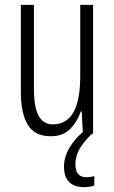

<svg xmlns="http://www.w3.org/2000/svg" viewBox="-20 -552 472 792"><path d="M364 -532V0H322L317 -92H313Q299 -50 269.5 -20Q240 10 189 10Q123 10 94.5 -37.5Q66 -85 66 -173V-532H120V-185Q120 -109 139.5 -74Q159 -39 198 -39Q254 -39 282.5 -88Q311 -137 311 -240V-532ZM291 126Q291 179 336 179Q346 179 355 177.5Q364 176 369 174V213Q352 220 328 220Q244 220 244 135Q244 96 266 58.5Q288 21 326 -11L359 0Q323 35 307 64.5Q291 94 291 126Z"/></svg>

Font: Noto Sans Lao UI ExtCond Light
Style: Regular
Weight: 300
Width: 2
Designer: Monotype Design Team
Foundry: Monotype Imaging Inc.
Version: Version 2.000; ttfautohint (v1.8.4.7-5d5b)